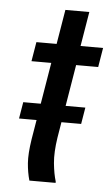

<svg xmlns="http://www.w3.org/2000/svg" viewBox="-48 -659 405 693"><g transform="rotate(5 154.0 -312.5)"><path d="M85 0Q76.7 -29.2 74.2 -62.5Q71.7 -95.8 80 -149.2L126.7 -430H55L66.7 -500H140L160.8 -625H247.5L226.7 -500H308.3L296.7 -430H216.7L172.5 -163.3Q164.2 -109.2 167.9 -70.4Q171.7 -31.7 180 -5V0ZM28.3 -220 38.3 -280H263.3L253.3 -220Z"/></g></svg>

Font: Familjen Grotesk
Style: Italic
Weight: 400
Italic angle: -9.46201°
Designer: Anders Wikstroem, Jonas Baeckman, Matilda Gysing, Kristian Moeller
Foundry: Familjen STHLM AB
Version: Version 2.000